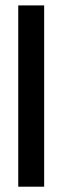

<svg xmlns="http://www.w3.org/2000/svg" viewBox="-20 -704 235 724"><path d="M48.8 -683.6H146.5V0H48.8Z"/></svg>

Font: BabelStone Moon Runes
Style: Regular
Weight: 400
Designer: Andrew West
Foundry: BabelStone
Version: Version 7.001 March 14, 2022